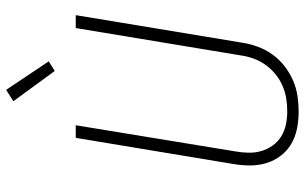

<svg xmlns="http://www.w3.org/2000/svg" viewBox="-208 -800 1015 640"><g transform="rotate(-90 300.0 -479.5)"><path d="M249 8Q220 8 192 2.5Q164 -3 141 -16.5Q118 -30 101.5 -51.5Q85 -73 77 -99Q69 -125 69 -153.5Q69 -182 74 -211L161 -735H203L116 -204Q112 -182 111.5 -159.5Q111 -137 117 -116.5Q123 -96 135.5 -78.5Q148 -61 166 -50Q184 -39 205.5 -34.5Q227 -30 249 -30Q271 -30 292.5 -33.5Q314 -37 335 -46Q356 -55 374 -70Q392 -85 405 -103.5Q418 -122 425.5 -143Q433 -164 436 -186L527 -735H570L478 -179Q474 -153 464.5 -127.5Q455 -102 439 -79.5Q423 -57 400.5 -39.5Q378 -22 353 -11Q328 0 301 4Q274 8 249 8ZM384 -805 283 -943 321 -967 416 -825Z"/></g></svg>

Font: Iosevka Curly XLtExObl
Style: Regular
Weight: 200
Width: 7
Italic angle: -9°
Monospace: yes
Designer: Belleve Invis
Foundry: Belleve Invis
Version: Version 11.0.1; ttfautohint (v1.8.3)